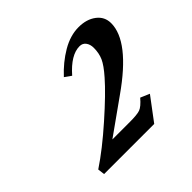

<svg xmlns="http://www.w3.org/2000/svg" viewBox="-108 -756 615 615"><g transform="rotate(-45 199.5 -448.5)"><path d="M41 -253.4 38.1 -276.9Q93.3 -313.5 159.9 -372.6Q226.6 -431.6 260.7 -470.7Q286.6 -500 295.2 -519.3Q303.7 -538.6 303.7 -562.5Q303.7 -578.1 296.1 -588.4Q288.6 -598.6 274.9 -598.6Q235.4 -598.6 191.4 -548.3L169.4 -564Q201.7 -599.1 240 -621.6Q278.3 -644 315.9 -644Q352.1 -644 375.5 -626.2Q398.9 -608.4 398.9 -579.1Q398.9 -497.1 256.3 -397L138.2 -313H217.8Q250 -313 263.4 -317.6Q276.9 -322.3 295.9 -344.7L326.7 -331.5L268.1 -253.4Z"/></g></svg>

Font: Elstob 14pt SemiBold
Style: Italic
Weight: 600
Italic angle: -20°
Designer: Peter S. Baker
Version: Version 1.015